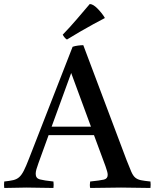

<svg xmlns="http://www.w3.org/2000/svg" viewBox="-43 -931 767 952"><path d="M-22 1Q-24 -15 -22 -31Q6 -34 23 -38Q40 -42 52 -52.5Q64 -63 75 -84.5Q86 -106 101 -145L317 -699Q328 -703 343.5 -705Q359 -707 370 -707L585 -136Q599 -100 608 -79.5Q617 -59 628 -50Q639 -41 656 -37.5Q673 -34 703 -31Q705 -15 703 1Q668 1 631 0Q594 -1 557 -1Q519 -1 480.5 0Q442 1 404 1Q401 -14 404 -31Q453 -36 472 -40.5Q491 -45 491 -64Q491 -72 488 -82Q485 -92 480 -107L423 -261H198L148 -123Q141 -104 137.5 -91.5Q134 -79 134 -69Q134 -47 154.5 -41.5Q175 -36 222 -31Q224 -14 222 1Q188 1 155 0Q122 -1 88 -1Q60 -1 34 0Q8 1 -22 1ZM213 -303H408L310 -569ZM476 -844V-841Q454 -830 420.5 -811.5Q387 -793 351.5 -772.5Q316 -752 289 -735Q278 -741 268 -759Q302 -794 338 -836Q374 -878 402 -911Q418 -911 439.5 -889.5Q461 -868 476 -844Z"/></svg>

Font: Tiro Gurmukhi
Style: Regular
Weight: 400
Designer: Gurmukhi: John Hudson & Fiona Ross. Latin: John Hudson.
Foundry: Tiro Typeworks Ltd.
Version: Version 1.52